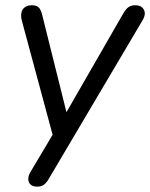

<svg xmlns="http://www.w3.org/2000/svg" viewBox="-20 -513 563 720"><path d="M119.2 186.9Q103.2 186.9 94.7 179.1Q86.2 171.3 86 158.8Q85.8 146.4 94.1 132.2L187.5 -24.9L182.1 10.2L61.8 -435.9Q57.5 -453 60.4 -465.8Q63.2 -478.7 73.4 -486Q83.6 -493.3 99.2 -493.3Q116.7 -493.3 125.2 -485Q133.7 -476.8 138.5 -455.9L237.6 -58.6H209.8L442.9 -463.7Q452.1 -479.2 461.8 -486.2Q471.5 -493.3 487.1 -493.3Q503.1 -493.3 512.4 -485.5Q521.6 -477.7 522.9 -465.5Q524.1 -453.3 515.3 -438.1L163.4 156.8Q154.7 172.3 144.7 179.6Q134.7 186.9 119.2 186.9Z"/></svg>

Font: Nunito ExtraLight
Style: Italic
Weight: 200
Italic angle: -9°
Designer: Vernon Adams
Foundry: Vernon Adams
Version: Version 3.602